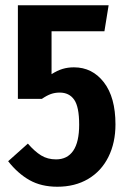

<svg xmlns="http://www.w3.org/2000/svg" viewBox="-20 -694 487 730"><path d="M377 -575H176V-412Q198 -426 218 -432Q238 -438 261 -438Q331 -438 375 -381Q419 -324 419 -221Q419 -151 392 -97Q365 -43 315 -13.5Q265 16 198 16Q137 16 92.5 -9Q48 -34 11 -81L86 -148Q112 -118 136.5 -103Q161 -88 193 -88Q236 -88 258.5 -121Q281 -154 281 -220Q281 -288 262 -315Q243 -342 207 -342Q189 -342 173.5 -336.5Q158 -331 139 -318H48V-674H393Z"/></svg>

Font: Fira Sans Extra Condensed SemiBold
Style: Regular
Weight: 600
Width: 1
Designer: Carrois Corporate & Edenspiekermann AG
Foundry: Carrois Corporate GbR & Edenspiekermann AG
Version: Version 4.203